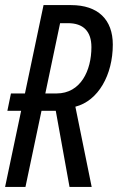

<svg xmlns="http://www.w3.org/2000/svg" viewBox="-20 -734 463 754"><path d="M0 0H80L143 -299H199L253 0H340L276 -315C366 -338 423 -440 423 -559C423 -657 365 -714 259 -714H151L78 -367H23L9 -299H63ZM202 -367H158L216 -643H247C307 -643 339 -611 339 -549C339 -457 297 -367 202 -367Z"/></svg>

Font: Noto Sans ExtraCondensed
Style: Italic
Weight: 400
Width: 2
Italic angle: -12°
Designer: Monotype Design Team
Foundry: Monotype Imaging Inc.
Version: Version 2.013